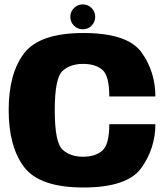

<svg xmlns="http://www.w3.org/2000/svg" viewBox="-20 -828 746 852"><path d="M350 4Q545.5 4 607.5 -83.2Q669.5 -170.5 669.5 -277H465Q465 -187 434.2 -159.8Q403.5 -132.5 348.5 -132.5Q292 -132.5 257.5 -164Q223 -195.5 223 -339.5Q223 -482.5 257.8 -513.5Q292.5 -544.5 348.5 -544.5Q404 -544.5 434.5 -518Q465 -491.5 465 -400H669.5Q669.5 -510 607.8 -595.8Q546 -681.5 350 -681.5Q156 -681.5 87.2 -591.8Q18.5 -502 18.5 -339.5Q18.5 -177 87.2 -86.5Q156 4 350 4ZM347.5 -698Q370.5 -698 386.5 -714.2Q402.5 -730.5 402.5 -753.5Q402.5 -776 386.5 -792.2Q370.5 -808.5 347.5 -808.5Q324.5 -808.5 308.2 -792.2Q292 -776 292 -753.5Q292 -730.5 308.2 -714.2Q324.5 -698 347.5 -698Z"/></svg>

Font: Anybody Thin ExtraBold
Style: Regular
Weight: 800
Version: Version 1.113;gftools[0.9.25]